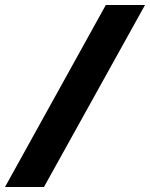

<svg xmlns="http://www.w3.org/2000/svg" viewBox="-64 -739 597 764"><path d="M-44 5 357 -719H513L111 5Z"/></svg>

Font: Noto Sans ExtraBold
Style: Italic
Weight: 800
Italic angle: -12°
Designer: Monotype Design Team
Foundry: Monotype Imaging Inc.
Version: Version 2.013; ttfautohint (v1.8.4.7-5d5b)